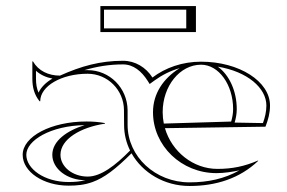

<svg xmlns="http://www.w3.org/2000/svg" viewBox="-20 -609 950 635"><path d="M628 -503V-589H312V-503ZM596 -515H324V-577H596ZM263 -13C243.7 -8.5 226.9 -7 207 -7C125.7 -7 67 -51.3 67 -97C67 -144.4 146.9 -193.2 259.9 -195.2C201.4 -176.9 153 -142.9 153 -97C153 -50.6 202.3 -13 263 -13ZM153.4 -349.1C132.4 -336.9 116.2 -321.2 107.4 -302.6C101.3 -316.7 99 -331.5 99 -349V-374.8C114.2 -361.3 133 -352.9 153.4 -349.1ZM771.8 -45.6C722.8 -17.9 668.1 -5.9 606.8 -5.9C493.7 -5.9 402 -91.1 402 -196V-245C401 -318 343 -377 270 -377H259C300 -389 341.4 -396 387 -396C420.9 -396 448.1 -373.5 468 -342.2L475 -331.2L491.4 -343.1C515.4 -360.5 543.3 -375 574.3 -383.6C520.1 -350 486 -299.1 486 -238C486 -126.7 580 -36.4 695.9 -36.4C721.8 -36.4 748.7 -40.8 771.8 -45.6ZM645 -395C703.5 -395 751 -329.1 751 -248C751 -234.5 748.4 -220.1 744.5 -207L521.8 -200.3C519.3 -212.5 518 -225.1 518 -238C518 -324.7 574.9 -395 645 -395ZM700.4 -388.5C798.2 -372.4 861 -318.1 861 -260C861 -239.4 856.3 -220.3 849.6 -201.9L756 -203.6C760.2 -217.5 763 -232.9 763 -248C763 -307.6 738.4 -361 700.4 -388.5ZM525.5 -185.1 858 -190C867.1 -213.7 873 -234.8 873 -260C873 -340 770.9 -405 645 -405C583.3 -405 527 -385.2 484.2 -352.6C462.9 -386.1 427.3 -408 387 -408C311.4 -408 247.8 -390.2 178.3 -358.9C140.3 -358.9 107.1 -374.5 89 -406H87V-349C87 -320.4 93.3 -295.5 111 -274H113C113 -324.3 183.2 -365.1 269.7 -365.1C336.1 -365.1 389.5 -311.3 390 -245L390.4 -195.6C390.4 -165.5 397.5 -136.9 410.2 -111.2C361.5 -61.6 313.8 -25 270 -25C220.3 -25 180 -57.3 180 -97C180 -149 246.7 -188 327 -200V-202C305.8 -205.7 287.6 -207.2 266.1 -207.2C149.6 -207.2 55 -157.9 55 -97C55 -40.7 123.1 5 207 5C235.3 5 259.6 2.5 286 -7C324.5 -20.8 362.1 -49.3 415 -102C451.2 -37.8 523.5 6.1 606.8 6.1C694.8 6.1 773 -19 834 -77L833 -78C789 -59 748.3 -50.4 698.9 -50.4C619 -50.4 548.1 -107.3 525.5 -185.1Z"/></svg>

Font: Sortefax
Style: Medium
Weight: 500
Designer: gluk
Foundry: gluk
Version: Version 0.261